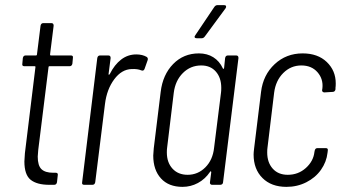

<svg xmlns="http://www.w3.org/2000/svg" viewBox="-20 -720 1341 748"><path d="M251 -462H173Q169 -462 169 -458L129 -136Q127 -116 127 -110Q127 -75 141.5 -61Q156 -47 187 -47H197Q207 -47 205 -37L202 -10Q200 0 191 0H172Q124 0 99.5 -19.5Q75 -39 75 -91Q75 -99 77 -123L118 -458Q119 -459 118 -460.5Q117 -462 115 -462H75Q65 -462 67 -472L69 -494Q71 -504 80 -504H120Q124 -504 124 -508L138 -620Q140 -630 149 -630H180Q189 -630 189 -620L175 -508Q175 -504 178 -504H256Q266 -504 264 -494L262 -472Q260 -462 251 -462Z M552 -498Q558 -493 555 -485L543 -451Q539 -442 530 -446Q516 -452 493 -451Q454 -450 425 -411Q396 -372 389 -315L351 -10Q349 0 340 0H308Q298 0 300 -10L359 -494Q361 -504 370 -504H402Q411 -504 411 -494L403 -432Q403 -425 408 -432Q426 -468 452 -488Q478 -508 511 -508Q535 -508 552 -498Z M868 -504H900Q909 -504 909 -494L849 -10Q849 -6 846 -3Q843 0 838 0H806Q802 0 799.5 -3Q797 -6 798 -10L803 -49Q803 -52 801 -52.5Q799 -53 798 -50Q779 -22 751 -7Q723 8 691 8Q637 8 607 -25Q577 -58 577 -114Q577 -122 579 -142L606 -362Q614 -429 654.5 -470.5Q695 -512 755 -512Q787 -512 811 -497Q835 -482 848 -454Q849 -451 850.5 -451.5Q852 -452 853 -455L857 -494Q859 -504 868 -504ZM814 -144 841 -359Q842 -365 842 -378Q842 -417 821 -441Q800 -465 764 -465Q722 -465 692.5 -435.5Q663 -406 657 -359L631 -144Q630 -138 630 -126Q630 -87 652 -63Q674 -39 711 -39Q751 -39 780 -68Q809 -97 814 -144ZM741 -583 815 -693Q820 -700 827 -700H853Q859 -700 860.5 -696.5Q862 -693 859 -688L778 -578Q773 -571 766 -571H746Q740 -571 738.5 -574.5Q737 -578 741 -583Z M968 -118Q968 -126 970 -142L997 -362Q1005 -428 1050 -470Q1095 -512 1159 -512Q1218 -512 1253 -478.5Q1288 -445 1288 -395Q1288 -384 1287 -378V-372Q1285 -362 1276 -362L1244 -360Q1239 -360 1236.5 -363Q1234 -366 1235 -370L1236 -376Q1240 -412 1217 -438.5Q1194 -465 1154 -465Q1113 -465 1083.5 -435.5Q1054 -406 1048 -359L1022 -144Q1021 -138 1021 -126Q1021 -87 1042.5 -63Q1064 -39 1101 -39Q1142 -39 1171.5 -65.5Q1201 -92 1205 -128L1206 -133Q1208 -143 1217 -143H1249Q1259 -143 1257 -133L1256 -125Q1252 -89 1230.5 -58.5Q1209 -28 1173.5 -10Q1138 8 1096 8Q1037 8 1002.5 -26.5Q968 -61 968 -118Z"/></svg>

Font: Barlow Condensed Light
Style: Italic
Weight: 300
Width: 3
Italic angle: -7°
Designer: Jeremy Tribby
Foundry: Tribby Type
Version: Version 1.408